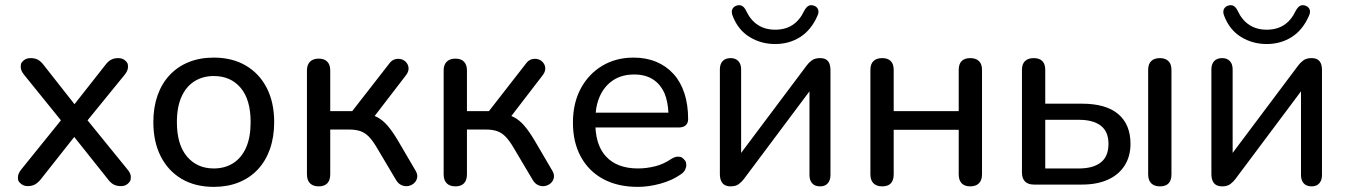

<svg xmlns="http://www.w3.org/2000/svg" viewBox="-20 -721 5262 750"><path d="M88 6Q73 6 62 -3Q51 -12 50.5 -20Q50 -28 50 -28Q50 -43 63 -59L218 -251L74 -429Q61 -445 61 -459Q61 -460 61.5 -468Q62 -476 72.5 -485Q83 -494 99 -494Q116 -494 127.5 -488Q139 -482 149 -469L271 -314L393 -469Q403 -482 414.5 -488Q426 -494 442 -494Q458 -494 468.5 -485Q479 -476 479.5 -468Q480 -460 480 -460Q480 -445 467 -429L322 -251L478 -59Q491 -44 491 -30Q491 -29 490.5 -21Q490 -13 479.5 -3.5Q469 6 453 6Q436 6 424.5 0Q413 -6 403 -19L270 -186L138 -19Q128 -7 116.5 -0.5Q105 6 88 6Z M815 9Q743 9 690 -22Q637 -53 608 -110Q579 -167 579 -244Q579 -302 595.5 -348.5Q612 -395 643 -428Q674 -461 717.5 -478.5Q761 -496 815 -496Q887 -496 940 -465Q993 -434 1022 -377.5Q1051 -321 1051 -244Q1051 -186 1034.5 -139Q1018 -92 987 -59Q956 -26 912.5 -8.5Q869 9 815 9ZM815 -63Q859 -63 891.5 -84Q924 -105 941.5 -145Q959 -185 959 -244Q959 -332 920 -378Q881 -424 815 -424Q772 -424 739.5 -403.5Q707 -383 689 -343Q671 -303 671 -244Q671 -156 710.5 -109.5Q750 -63 815 -63Z M1225 7Q1203 7 1191 -5Q1179 -17 1179 -40V-446Q1179 -468 1191 -480Q1203 -492 1225 -492Q1247 -492 1258.5 -480Q1270 -468 1270 -446V-287H1356L1500 -472Q1510 -486 1523 -489.5Q1536 -493 1548 -489.5Q1560 -486 1568 -476Q1576 -466 1576 -453Q1576 -440 1565 -426L1429 -249L1406 -277Q1433 -274 1454 -263Q1475 -252 1494 -230Q1513 -208 1535 -171L1603 -55Q1612 -40 1609.5 -27Q1607 -14 1597.5 -5.5Q1588 3 1575 5.5Q1562 8 1549 2.5Q1536 -3 1527 -18L1451 -146Q1435 -173 1420 -188Q1405 -203 1387 -209Q1369 -215 1343 -215H1270V-40Q1270 -17 1258.5 -5Q1247 7 1225 7Z M1759 7Q1737 7 1725 -5Q1713 -17 1713 -40V-446Q1713 -468 1725 -480Q1737 -492 1759 -492Q1781 -492 1792.5 -480Q1804 -468 1804 -446V-287H1890L2034 -472Q2044 -486 2057 -489.5Q2070 -493 2082 -489.5Q2094 -486 2102 -476Q2110 -466 2110 -453Q2110 -440 2099 -426L1963 -249L1940 -277Q1967 -274 1988 -263Q2009 -252 2028 -230Q2047 -208 2069 -171L2137 -55Q2146 -40 2143.5 -27Q2141 -14 2131.5 -5.5Q2122 3 2109 5.5Q2096 8 2083 2.5Q2070 -3 2061 -18L1985 -146Q1969 -173 1954 -188Q1939 -203 1921 -209Q1903 -215 1877 -215H1804V-40Q1804 -17 1792.5 -5Q1781 7 1759 7Z M2472 9Q2393 9 2336.5 -21.5Q2280 -52 2249 -108.5Q2218 -165 2218 -242Q2218 -318 2248.5 -375Q2279 -432 2332.5 -464Q2386 -496 2455 -496Q2504 -496 2543.5 -479.5Q2583 -463 2611 -432Q2639 -401 2653.5 -356.5Q2668 -312 2668 -256Q2668 -240 2658.5 -231.5Q2649 -223 2631 -223H2306Q2310 -149 2348 -109Q2391 -63 2472 -63Q2504 -63 2537.5 -71Q2571 -79 2602 -100Q2616 -109 2628 -109Q2629 -109 2635.5 -108.5Q2642 -108 2650 -100.5Q2658 -93 2659.5 -86.5Q2661 -80 2661 -76Q2661 -69 2656.5 -58.5Q2652 -48 2638 -39Q2605 -16 2559.5 -3.5Q2514 9 2472 9ZM2576 -356Q2560 -392 2530.5 -411Q2501 -430 2457 -430Q2409 -430 2375 -407.5Q2341 -385 2323 -345Q2310 -316 2307 -281H2591Q2589 -324 2576 -356Z M2834 7Q2821 7 2811.5 2Q2802 -3 2797 -14Q2792 -25 2792 -42V-450Q2792 -471 2803 -482.5Q2814 -494 2834 -494Q2853 -494 2864 -482.5Q2875 -471 2875 -450V-89H2849L3131 -465Q3139 -476 3151 -485Q3163 -494 3183 -494Q3197 -494 3206 -489Q3215 -484 3219.5 -473.5Q3224 -463 3224 -446V-37Q3224 -17 3213.5 -5Q3203 7 3184 7Q3163 7 3152.5 -5Q3142 -17 3142 -37V-399H3168L2886 -22Q2878 -11 2866 -2Q2854 7 2834 7ZM3008 -549Q2953 -549 2908 -576.5Q2863 -604 2842 -659Q2836 -674 2840.5 -684.5Q2845 -695 2857 -699Q2869 -703 2878.5 -698Q2888 -693 2895 -678Q2912 -642 2940.5 -623.5Q2969 -605 3008 -605Q3048 -605 3076 -623.5Q3104 -642 3121 -678Q3129 -693 3138 -698Q3147 -703 3159 -699Q3171 -695 3175.5 -684.5Q3180 -674 3173 -659Q3149 -604 3106 -576.5Q3063 -549 3008 -549Z M3426 7Q3404 7 3392 -5Q3380 -17 3380 -40V-448Q3380 -471 3392 -482.5Q3404 -494 3426 -494Q3448 -494 3459.5 -482.5Q3471 -471 3471 -448V-287H3725V-448Q3725 -471 3736.5 -482.5Q3748 -494 3770 -494Q3792 -494 3804 -482.5Q3816 -471 3816 -448V-40Q3816 -17 3804 -5Q3792 7 3770 7Q3748 7 3736.5 -5Q3725 -17 3725 -40V-214H3471V-40Q3471 -17 3460 -5Q3449 7 3426 7Z M4019 0Q3996 0 3984 -12Q3972 -24 3972 -47V-448Q3972 -471 3984 -482.5Q3996 -494 4018 -494Q4040 -494 4051.5 -482.5Q4063 -471 4063 -448V-316H4206Q4300 -316 4348 -275.5Q4396 -235 4396 -159Q4396 -111 4373.5 -75Q4351 -39 4308.5 -19.5Q4266 0 4206 0ZM4063 -63H4195Q4250 -63 4280 -86.5Q4310 -110 4310 -159Q4310 -207 4280 -230Q4250 -253 4195 -253H4063ZM4511 7Q4489 7 4477 -5Q4465 -17 4465 -40V-448Q4465 -471 4477 -482.5Q4489 -494 4511 -494Q4532 -494 4544 -482.5Q4556 -471 4556 -448V-40Q4556 7 4511 7Z M4754 7Q4741 7 4731.5 2Q4722 -3 4717 -14Q4712 -25 4712 -42V-450Q4712 -471 4723 -482.5Q4734 -494 4754 -494Q4773 -494 4784 -482.5Q4795 -471 4795 -450V-89H4769L5051 -465Q5059 -476 5071 -485Q5083 -494 5103 -494Q5117 -494 5126 -489Q5135 -484 5139.5 -473.5Q5144 -463 5144 -446V-37Q5144 -17 5133.5 -5Q5123 7 5104 7Q5083 7 5072.5 -5Q5062 -17 5062 -37V-399H5088L4806 -22Q4798 -11 4786 -2Q4774 7 4754 7ZM4928 -549Q4873 -549 4828 -576.5Q4783 -604 4762 -659Q4756 -674 4760.5 -684.5Q4765 -695 4777 -699Q4789 -703 4798.5 -698Q4808 -693 4815 -678Q4832 -642 4860.5 -623.5Q4889 -605 4928 -605Q4968 -605 4996 -623.5Q5024 -642 5041 -678Q5049 -693 5058 -698Q5067 -703 5079 -699Q5091 -695 5095.5 -684.5Q5100 -674 5093 -659Q5069 -604 5026 -576.5Q4983 -549 4928 -549Z"/></svg>

Font: Nunito Medium
Style: Regular
Weight: 500
Designer: Vernon Adams
Foundry: Vernon Adams
Version: Version 3.602